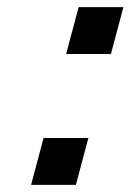

<svg xmlns="http://www.w3.org/2000/svg" viewBox="-20 -520 367 540"><path d="M327.1 -500H201.2L166 -368.2H292ZM228.5 -131.8H102.5L67.4 0H193.4Z"/></svg>

Font: FreeUniversal
Style: BoldItalic
Weight: 700
Italic angle: -11°
Version: Version 1.001